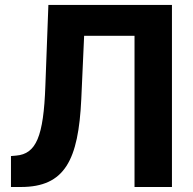

<svg xmlns="http://www.w3.org/2000/svg" viewBox="-20 -747 770 767"><path d="M23.8 0H63.6C238.6 0 293.3 -106.9 304.7 -350.9L316.1 -604H517.4V0H666.9V-727.3H173.3L161.2 -403.8C154.1 -201 124.3 -132.1 44.4 -125.4L23.8 -123.6Z"/></svg>

Font: Margiela Sans
Style: Bold
Weight: 700
Designer: Stefan Endress, Andreas Faust
Version: Version 1.100;FEAKit 1.0